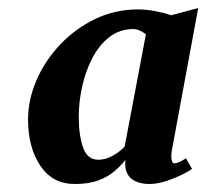

<svg xmlns="http://www.w3.org/2000/svg" viewBox="-20 -825 514 479"><path d="M408.5 -448.5Q406.5 -435 408.2 -426.2Q410 -417.5 415 -417.5Q419.5 -417.5 426.2 -420.2Q433 -423 444 -430L459 -404Q456 -400.5 438.5 -391.5Q421 -382.5 397.5 -374.2Q374 -366 352.5 -366Q332 -366 317.5 -373Q303 -380 296.8 -393.5Q290.5 -407 293 -426Q281 -411 264.8 -397.2Q248.5 -383.5 225 -374.8Q201.5 -366 167.5 -366Q111.5 -365.5 80.8 -411.2Q50 -457 50 -527Q50 -576 71 -624.8Q92 -673.5 129.8 -713.5Q167.5 -753.5 217.2 -777.5Q267 -801.5 324 -801.5Q345.5 -801.5 368.5 -797Q391.5 -792.5 407.5 -787L474.5 -805ZM344 -739.5Q337 -745 328.5 -748.8Q320 -752.5 313 -752.5Q279 -752.5 253.5 -733Q228 -713.5 211 -681.2Q194 -649 185.2 -610.2Q176.5 -571.5 176.5 -533.5Q176.5 -487.5 187.2 -457Q198 -426.5 225 -426.5Q243 -426.5 260.8 -436.2Q278.5 -446 291 -459.5Z"/></svg>

Font: Merriweather 24pt ExtraBold
Style: Italic
Weight: 800
Italic angle: -7.8°
Version: Version 2.101